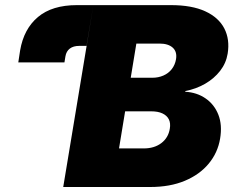

<svg xmlns="http://www.w3.org/2000/svg" viewBox="-20 -748 933 768"><path d="M53.2 -498.5 60.5 -546.4Q75.2 -632.3 131.8 -679.9Q188.5 -727.5 287.6 -727.5H353.5L326.2 -564.5H297.4Q273.4 -564.5 259.3 -553.7Q245.1 -543 241.7 -522.5L237.8 -498.5ZM232.9 0 353.5 -727.5H664.1Q747.1 -727.5 800.8 -702.9Q854.5 -678.2 877.2 -634.3Q899.9 -590.3 890.6 -533.2Q884.3 -495.1 860.4 -464.4Q836.4 -433.6 800.3 -412.8Q764.2 -392.1 721.2 -383.8V-380.9Q767.6 -378.4 802.5 -354.2Q837.4 -330.1 853.5 -289.1Q869.6 -248 860.4 -193.4Q851.1 -137.2 814.9 -93.5Q778.8 -49.8 719.5 -24.9Q660.2 0 581.1 0ZM456.1 -154.3H554.7Q597.2 -154.3 625.2 -175.5Q653.3 -196.8 659.2 -232.9Q663.1 -255.4 655.3 -270.8Q647.5 -286.1 629.6 -294.4Q611.8 -302.7 585 -302.7H480.5ZM502.9 -437H589.4Q613.3 -437 633.5 -445.8Q653.8 -454.6 667 -471.4Q680.2 -488.3 684.1 -511.2Q689 -541 670.9 -557.4Q652.8 -573.7 618.2 -573.7H525.4Z"/></svg>

Font: Inter 24pt Black
Style: Italic
Weight: 900
Italic angle: -9.3988°
Designer: Rasmus Andersson
Foundry: rsms
Version: Version 4.001;git-66647c0bb